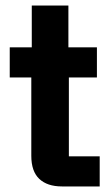

<svg xmlns="http://www.w3.org/2000/svg" viewBox="-20 -670 400 690"><path d="M202.5 0Q150 0 121.2 -27.1Q92.5 -54.2 92.5 -110V-391.7H15V-500H94.2V-650H225.8V-500H328.3V-391.7H227.5V-108.3H338.3V0Z"/></svg>

Font: Funnel Sans Light
Style: Bold
Weight: 700
Version: Version 1.000